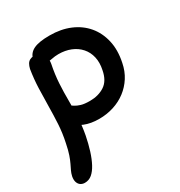

<svg xmlns="http://www.w3.org/2000/svg" viewBox="-195 -632 951 1016"><g transform="rotate(-30 280.5 -123.5)"><path d="M264 6Q213 6 175 -9.5Q137 -25 117.5 -50.5Q98 -76 103 -105Q106 -119 116.5 -129.5Q127 -140 142 -140Q154 -140 163 -134Q172 -128 184 -120.5Q196 -113 215.5 -107Q235 -101 269 -101Q321 -101 358.5 -125.5Q396 -150 407 -209Q416 -251 408 -286Q400 -321 377.5 -346.5Q355 -372 321.5 -385.5Q288 -399 247 -399Q226 -399 204.5 -394.5Q183 -390 163 -390Q148 -390 137 -397Q126 -404 121 -416.5Q116 -429 118 -443Q126 -477 158.5 -492.5Q191 -508 255 -508Q325 -508 379.5 -485Q434 -462 469.5 -420Q505 -378 518.5 -319.5Q532 -261 517 -190Q508 -144 485 -108Q462 -72 428.5 -46.5Q395 -21 353 -7.5Q311 6 264 6ZM29 261Q15 261 4 254Q-7 247 -12 232.5Q-17 218 -13 197Q-9 180 -2.5 166.5Q4 153 12.5 135.5Q21 118 29.5 93.5Q38 69 46 29Q58 -26 61 -79.5Q64 -133 64.5 -186.5Q65 -240 67 -295Q69 -350 78 -406Q82 -423 88.5 -434Q95 -445 106 -450.5Q117 -456 130 -456Q150 -456 165 -444.5Q180 -433 186.5 -414.5Q193 -396 189 -374Q177 -315 174 -262Q171 -209 171.5 -158.5Q172 -108 169.5 -58Q167 -8 157 46Q148 92 135.5 131.5Q123 171 107.5 200Q92 229 73 245Q54 261 29 261Z"/></g></svg>

Font: Shantell Sans Medium
Style: Italic
Weight: 500
Italic angle: -11°
Designer: Stephen Nixon, Anya Danilova, Shantell Martin
Foundry: Arrow Type
Version: Version 1.011;[c5ecc13dd]